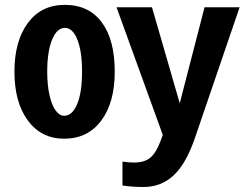

<svg xmlns="http://www.w3.org/2000/svg" viewBox="-20 -558 1014 786"><path d="M567.9 207.5Q518.6 207.5 481.4 201.2V103.5Q507.3 107.4 528.8 107.4Q571.8 107.4 595.7 87.2Q619.6 66.9 637.7 18.1L646.5 -5.4L457 -528.3H602.1L715.8 -135.3L817.4 -528.3H960.9L777.3 8.8Q741.2 113.3 690.2 160.4Q639.2 207.5 567.9 207.5ZM449.7 -264.6Q449.7 -138.2 394.5 -64.2Q339.4 9.8 242.7 9.8Q148.9 9.8 94 -64.7Q39.1 -139.2 39.1 -264.6Q39.1 -389.6 94 -463.9Q148.9 -538.1 245.1 -538.1Q343.3 -538.1 396.5 -466.8Q449.7 -395.5 449.7 -264.6ZM315.9 -264.6Q315.9 -347.2 296.9 -395.5Q277.8 -443.8 245.6 -443.8Q212.9 -443.8 193.1 -395.3Q173.3 -346.7 173.3 -264.6Q173.3 -210 182.6 -168.7Q191.9 -127.4 207.8 -105.7Q223.6 -84 242.7 -84Q275.9 -84 295.9 -131.8Q315.9 -179.7 315.9 -264.6Z"/></svg>

Font: Arial
Style: Bold
Weight: 700
Designer: Steve Matteson
Foundry: Ascender Corporation
Version: Version 2.00.3